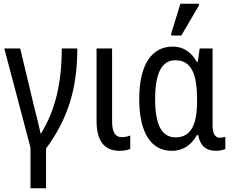

<svg xmlns="http://www.w3.org/2000/svg" viewBox="-20 -796 1240 1026"><path d="M143 210H226V-2C347 -167 393 -329 393 -537H310C310 -355 277 -210 200 -84H196C191 -116 176 -169 164 -219L88 -537H3L143 -7Z M618 10C642 10 661 6 676 0V-72C661 -66 647 -63 632 -63C597 -63 579 -87 579 -147V-537H496V-149C496 -43 537 9 618 10Z M895 -606H949L1043 -767V-776H944L895 -617ZM898 10C958 10 1003 -21 1032 -74H1039C1051 -13 1083 10 1137 10C1153 10 1175 5 1184 0V-65C1176 -62 1165 -60 1154 -60C1130 -60 1116 -81 1116 -126V-537H1047L1037 -465H1032C1001 -520 957 -547 903 -547C791 -547 724 -451 724 -267C724 -84 789 10 898 10ZM919 -62C846 -62 809 -125 809 -266C809 -401 842 -474 917 -474C999 -474 1033 -407 1033 -267V-253C1033 -123 996 -62 919 -62Z"/></svg>

Font: Noto Sans Condensed
Style: Regular
Weight: 400
Width: 3
Designer: Monotype Design Team
Foundry: Monotype Imaging Inc.
Version: Version 2.013